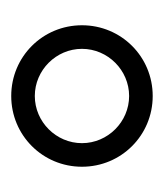

<svg xmlns="http://www.w3.org/2000/svg" viewBox="5 -694 292 342"><g transform="rotate(90 151.0 -523.0)"><path d="M151 -397C221 -397 277 -453 277 -523C277 -593 221 -649 151 -649C81 -649 25 -593 25 -523C25 -453 81 -397 151 -397ZM151 -439C105 -439 67 -477 67 -523C67 -569 105 -607 151 -607C197 -607 235 -569 235 -523C235 -477 197 -439 151 -439Z"/></g></svg>

Font: Alegreya SC
Style: Regular
Weight: 400
Designer: Juan Pablo del Peral
Foundry: Huerta Tipografica
Version: Version 2.007;PS 002.007;hotconv 1.0.88;makeotf.lib2.5.64775